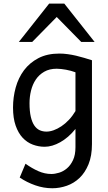

<svg xmlns="http://www.w3.org/2000/svg" viewBox="-20 -801 589 1051"><path d="M393.1 -405.3Q381.3 -409.7 368.2 -413.3Q355 -417 341.3 -419.4Q327.6 -421.9 314.7 -423.3Q301.8 -424.8 290.5 -424.8Q250.5 -424.8 222.2 -408.4Q193.8 -392.1 176 -365.5Q158.2 -338.9 149.9 -305.2Q141.6 -271.5 141.6 -236.8Q141.6 -191.4 148.7 -161.4Q155.8 -131.3 168.2 -113.5Q180.7 -95.7 197.5 -88.1Q214.4 -80.6 234.4 -80.6Q252.9 -80.6 273.9 -88.1Q294.9 -95.7 316.2 -109.9Q337.4 -124 357.2 -145Q377 -166 393.1 -192.9ZM483.4 -12.2Q483.4 52.2 464.6 98.1Q445.8 144 415.3 173.1Q384.8 202.1 345.7 215.8Q306.6 229.5 266.1 229.5Q219.2 229.5 173.1 213.4Q127 197.3 87.9 170.9L119.6 95.2Q154.3 120.1 189.5 135.7Q224.6 151.4 261.2 151.4Q280.3 151.4 303.2 144.5Q326.2 137.7 346.2 120.8Q366.2 104 379.6 75.7Q393.1 47.4 393.1 4.9V-95.2Q374 -71.3 352.8 -53Q331.5 -34.7 309.8 -22.5Q288.1 -10.3 266.4 -3.9Q244.6 2.4 224.6 2.4Q190.9 2.4 159.7 -9.3Q128.4 -21 104.2 -46.6Q80.1 -72.3 65.7 -113.3Q51.3 -154.3 51.3 -212.4Q51.3 -268.6 65.9 -321.8Q80.6 -375 111.3 -416.3Q142.1 -457.5 190.2 -482.7Q238.3 -507.8 305.2 -507.8Q327.1 -507.8 350.3 -504.6Q373.5 -501.5 396.5 -496.1Q419.4 -490.7 441.4 -484.1Q463.4 -477.5 483.4 -471.2ZM83 -571.3 249 -781.2H332L498 -571.3H424.8L290.5 -708L156.2 -571.3Z"/></svg>

Font: Andika FrenchTight
Style: Regular
Weight: 400
Designer: Victor Gaultney, Annie Olsen, Julie Remington, Don Collingsworth, Eric Hays, Becca Hirsbrunner
Foundry: SIL International
Version: Version 5.000 ; Dig1 Dig4Opn Dig7 LnSpcTght